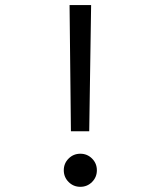

<svg xmlns="http://www.w3.org/2000/svg" viewBox="-20 -718 626 748"><path d="M256.3 -206.5 251 -698.2H335L327.6 -206.5ZM293 9.8Q266.1 9.8 247.3 -9Q228.5 -27.8 228.5 -54.7Q228.5 -81.5 247.3 -100.3Q266.1 -119.1 293 -119.1Q319.8 -119.1 338.6 -100.3Q357.4 -81.5 357.4 -54.7Q357.4 -27.8 338.6 -9Q319.8 9.8 293 9.8Z"/></svg>

Font: CaskaydiaMono NF SemiLight
Style: Regular
Weight: 350
Designer: Aaron Bell
Foundry: Saja Typeworks
Version: Version 2111.001; ttfautohint (v1.8.4);Nerd Fonts 3.1.1